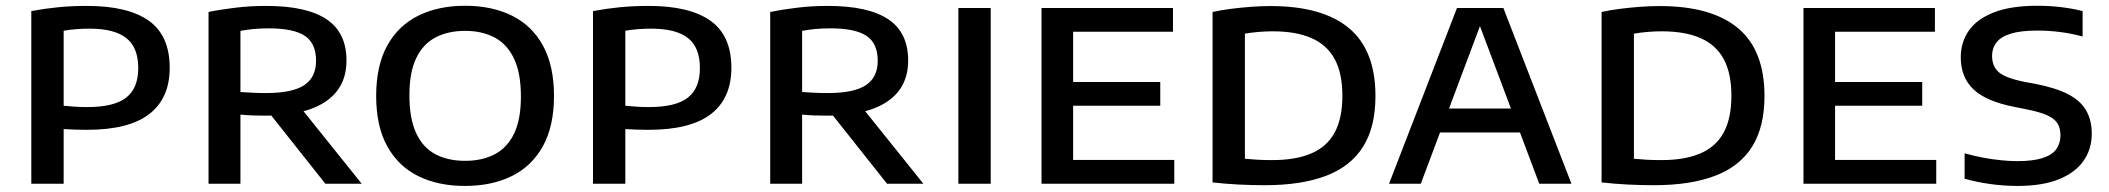

<svg xmlns="http://www.w3.org/2000/svg" viewBox="-20 -622 7141 650"><path d="M86 0V-584.5Q131.5 -593 177 -597.5Q222.5 -602 274.5 -602Q413 -602 483.8 -551.8Q554.5 -501.5 554.5 -392.5Q554.5 -289.5 485.5 -236Q416.5 -182.5 274 -182.5Q253.5 -182.5 233.5 -183.2Q213.5 -184 195.5 -185V0ZM275 -259.5Q366.5 -259.5 407.2 -291.5Q448 -323.5 448 -391.5Q448 -461.5 407.5 -493.2Q367 -525 283.5 -525Q259 -525 237.2 -523.2Q215.5 -521.5 195.5 -518V-264Q215.5 -262 234 -260.8Q252.5 -259.5 275 -259.5Z M686 0V-581.5Q727.5 -590 777.8 -596Q828 -602 880.5 -602Q1017.5 -602 1085.2 -557Q1153 -512 1153 -417Q1153 -355.5 1121 -314Q1089 -272.5 1027.5 -251.5Q966 -230.5 878.5 -230.5Q856 -230.5 835.5 -231.2Q815 -232 794 -234V0ZM1081.5 0 861 -278H981.5L1204.5 0ZM881 -307Q970 -307 1010 -333.8Q1050 -360.5 1050 -416Q1050 -475.5 1011.8 -500.8Q973.5 -526 890 -526Q862 -526 838.8 -523.8Q815.5 -521.5 794 -517.5V-310.5Q818 -309 836 -308Q854 -307 881 -307Z M1554.5 7.5Q1463.5 7.5 1396 -25.8Q1328.5 -59 1291 -126.8Q1253.5 -194.5 1253.5 -297Q1253.5 -400 1291 -467.8Q1328.5 -535.5 1396.2 -569Q1464 -602.5 1554.5 -602.5Q1645.5 -602.5 1713.2 -569Q1781 -535.5 1818.2 -467.5Q1855.5 -399.5 1855.5 -297Q1855.5 -195 1818 -127.2Q1780.5 -59.5 1712.8 -26Q1645 7.5 1554.5 7.5ZM1554.5 -77.5Q1612.5 -77.5 1655 -99.8Q1697.5 -122 1720.5 -170Q1743.5 -218 1743.5 -295Q1743.5 -374.5 1720.2 -423.5Q1697 -472.5 1654.5 -495Q1612 -517.5 1554.5 -517.5Q1497 -517.5 1454.8 -495.5Q1412.5 -473.5 1389.2 -425.5Q1366 -377.5 1366 -300Q1366 -220 1389 -171Q1412 -122 1454.2 -99.8Q1496.5 -77.5 1554.5 -77.5Z M1987.5 0V-584.5Q2033 -593 2078.5 -597.5Q2124 -602 2176 -602Q2314.5 -602 2385.2 -551.8Q2456 -501.5 2456 -392.5Q2456 -289.5 2387 -236Q2318 -182.5 2175.5 -182.5Q2155 -182.5 2135 -183.2Q2115 -184 2097 -185V0ZM2176.5 -259.5Q2268 -259.5 2308.8 -291.5Q2349.5 -323.5 2349.5 -391.5Q2349.5 -461.5 2309 -493.2Q2268.5 -525 2185 -525Q2160.5 -525 2138.8 -523.2Q2117 -521.5 2097 -518V-264Q2117 -262 2135.5 -260.8Q2154 -259.5 2176.5 -259.5Z M2587.5 0V-581.5Q2629 -590 2679.2 -596Q2729.5 -602 2782 -602Q2919 -602 2986.8 -557Q3054.5 -512 3054.5 -417Q3054.5 -355.5 3022.5 -314Q2990.5 -272.5 2929 -251.5Q2867.5 -230.5 2780 -230.5Q2757.5 -230.5 2737 -231.2Q2716.5 -232 2695.5 -234V0ZM2983 0 2762.5 -278H2883L3106 0ZM2782.5 -307Q2871.5 -307 2911.5 -333.8Q2951.5 -360.5 2951.5 -416Q2951.5 -475.5 2913.2 -500.8Q2875 -526 2791.5 -526Q2763.5 -526 2740.2 -523.8Q2717 -521.5 2695.5 -517.5V-310.5Q2719.5 -309 2737.5 -308Q2755.5 -307 2782.5 -307Z M3224.5 0V-595H3334V0Z M3506 0V-595H3951V-514.5H3613V-80.5H3955.5V0ZM3566 -264V-344.5H3908V-264Z M4262 5Q4220 5 4174.2 2.8Q4128.5 0.5 4085 -4.5V-581.5Q4114.5 -588 4148.2 -592.2Q4182 -596.5 4216.2 -599Q4250.5 -601.5 4281.5 -601.5Q4457 -601.5 4546.8 -526.8Q4636.5 -452 4636.5 -297Q4636.5 -192 4594.5 -125.2Q4552.5 -58.5 4469.2 -26.8Q4386 5 4262 5ZM4287 -80Q4367 -80 4419.8 -102.8Q4472.5 -125.5 4498.5 -173.5Q4524.5 -221.5 4524.5 -298Q4524.5 -374 4498.5 -422Q4472.5 -470 4420 -493Q4367.5 -516 4289 -516Q4265 -516 4239.2 -513.8Q4213.5 -511.5 4194.5 -508V-84.5Q4215.5 -82.5 4238.5 -81.2Q4261.5 -80 4287 -80Z M4682.5 0 4912.5 -595H5069.5L5300 0H5191L4983.5 -551.5H4997L4790 0ZM4827.5 -173.5 4853 -254.5H5129L5153.5 -173.5Z M5579 5Q5537 5 5491.2 2.8Q5445.5 0.5 5402 -4.5V-581.5Q5431.5 -588 5465.2 -592.2Q5499 -596.5 5533.2 -599Q5567.5 -601.5 5598.5 -601.5Q5774 -601.5 5863.8 -526.8Q5953.5 -452 5953.5 -297Q5953.5 -192 5911.5 -125.2Q5869.5 -58.5 5786.2 -26.8Q5703 5 5579 5ZM5604 -80Q5684 -80 5736.8 -102.8Q5789.5 -125.5 5815.5 -173.5Q5841.5 -221.5 5841.5 -298Q5841.5 -374 5815.5 -422Q5789.5 -470 5737 -493Q5684.5 -516 5606 -516Q5582 -516 5556.2 -513.8Q5530.5 -511.5 5511.5 -508V-84.5Q5532.5 -82.5 5555.5 -81.2Q5578.5 -80 5604 -80Z M6085.5 0V-595H6530.5V-514.5H6192.5V-80.5H6535V0ZM6145.5 -264V-344.5H6487.5V-264Z M6810 7.5Q6764 7.5 6717.5 1Q6671 -5.5 6631 -17V-103Q6661 -94.5 6692.5 -88.5Q6724 -82.5 6754.2 -79.5Q6784.5 -76.5 6809.5 -76.5Q6862 -76.5 6894.5 -86.8Q6927 -97 6941.2 -116.8Q6955.5 -136.5 6955.5 -164Q6955.5 -188 6945.5 -204.2Q6935.5 -220.5 6910.5 -231.8Q6885.5 -243 6840 -252L6802.5 -259.5Q6704 -278.5 6661 -319.5Q6618 -360.5 6618 -428Q6618 -479 6645.2 -518.2Q6672.5 -557.5 6730 -580Q6787.5 -602.5 6877.5 -602.5Q6918.5 -602.5 6958 -597.8Q6997.5 -593 7030.5 -584.5V-498.5Q6993.5 -508.5 6955 -513.5Q6916.5 -518.5 6877.5 -518.5Q6820.5 -518.5 6787 -508Q6753.5 -497.5 6738.8 -478.2Q6724 -459 6724 -433Q6724 -397.5 6746.5 -377.8Q6769 -358 6833 -345L6871 -338Q6940 -324.5 6981.8 -302.8Q7023.5 -281 7042.5 -248Q7061.5 -215 7061.5 -169.5Q7061.5 -117 7033.5 -77.2Q7005.5 -37.5 6949.8 -15Q6894 7.5 6810 7.5Z"/></svg>

Font: Encode Sans SC SemiExpanded Medium
Style: Regular
Weight: 500
Width: 6
Designer: Multiple Designers
Foundry: Impallari Type
Version: Version 3.002